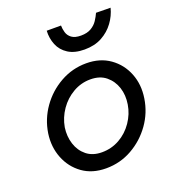

<svg xmlns="http://www.w3.org/2000/svg" viewBox="-126 -766 782 871"><g transform="rotate(-20 265.0 -330.5)"><path d="M198 -670H267Q267 -654 272 -636.5Q277 -619 292.5 -607.5Q308 -596 337 -596Q367 -596 386.5 -607.5Q406 -619 417.5 -636.5Q429 -654 436 -670L506 -669Q497 -633 474 -601.5Q451 -570 415.5 -550.5Q380 -531 331 -531Q283 -531 252.5 -550.5Q222 -570 209 -602Q196 -634 198 -670ZM45 -230Q55 -296 93.5 -350.5Q132 -405 190 -437.5Q248 -470 315 -470Q382 -470 429 -436.5Q476 -403 497.5 -348.5Q519 -294 509 -230Q499 -164 460.5 -110Q422 -56 364.5 -23.5Q307 9 239 9Q172 9 125.5 -24.5Q79 -58 57.5 -112.5Q36 -167 45 -230ZM125 -230Q119 -188 131 -150.5Q143 -113 172 -89.5Q201 -66 246 -66Q292 -66 331 -88Q370 -110 396 -148Q422 -186 429 -230Q436 -273 424 -310Q412 -347 383 -371Q354 -395 308 -395Q263 -395 224 -372.5Q185 -350 159 -312.5Q133 -275 125 -230Z"/></g></svg>

Font: Von Book
Style: Italic
Weight: 400
Version: Version 4.000; ttfautohint (v1.8.4.7-5d5b)